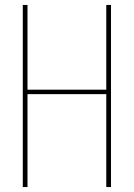

<svg xmlns="http://www.w3.org/2000/svg" viewBox="-20 -755 540 775"><path d="M72 0V-735H91V-393H409V-735H428V0H409V-375H91V0Z"/></svg>

Font: Iosevka Term Curly Thin
Style: Regular
Weight: 100
Designer: Belleve Invis
Foundry: Belleve Invis
Version: Version 32.3.0